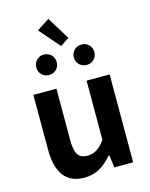

<svg xmlns="http://www.w3.org/2000/svg" viewBox="-143 -1078 924 1182"><g transform="rotate(-15 318.5 -487.0)"><path d="M246 14C322 14 376 -23 424 -80H428L439 0H559V-560H412V-182C374 -132 344 -112 298 -112C244 -112 220 -143 220 -229V-560H73V-210C73 -70 125 14 246 14ZM199 -653C237 -653 264 -681 264 -718C264 -754 237 -783 199 -783C161 -783 134 -754 134 -718C134 -681 161 -653 199 -653ZM316 -806 372 -843 283 -988 203 -936ZM439 -653C477 -653 504 -681 504 -718C504 -754 477 -783 439 -783C401 -783 373 -754 373 -718C373 -681 401 -653 439 -653Z"/></g></svg>

Font: Noto Sans HK
Style: Bold
Weight: 700
Designer: Ryoko NISHIZUKA 西塚涼子 (kana, bopomofo & ideographs); Paul D. Hunt (Latin, Greek & Cyrillic); Sandoll Communications 산돌커뮤니
Foundry: Adobe
Version: Version 2.002;hotconv 1.0.116;makeotfexe 2.5.65601